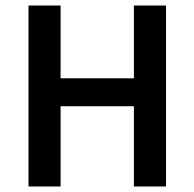

<svg xmlns="http://www.w3.org/2000/svg" viewBox="-20 -674 703 694"><path d="M83 0V-654H199V-391H464V-654H580V0H464V-290H199V0Z"/></svg>

Font: Giro Sans Semibold
Style: Regular
Weight: 600
Designer: Paul D. Hunt
Foundry: Adobe Systems Incorporated
Version: Version 1.000;PS 1.0;hotconv 1.0.88;makeotf.lib2.5.647800